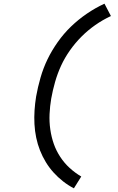

<svg xmlns="http://www.w3.org/2000/svg" viewBox="-20 -861 640 1042"><path d="M381 161Q350 145 322 123Q294 101 270.5 75Q247 49 228.5 18.5Q210 -12 197 -45Q184 -78 176.5 -114Q169 -150 167 -187.5Q165 -225 167.5 -262.5Q170 -300 176 -337Q185 -388 200 -440Q215 -492 238 -539.5Q261 -587 293.5 -633Q326 -679 365.5 -717Q405 -755 451 -786.5Q497 -818 547 -841L582 -774Q537 -753 497 -725Q457 -697 422.5 -662.5Q388 -628 359.5 -587.5Q331 -547 311.5 -504.5Q292 -462 279 -416.5Q266 -371 258 -326Q251 -285 249 -242.5Q247 -200 253 -158.5Q259 -117 272 -80Q285 -43 307 -9.5Q329 24 358 50.5Q387 77 421 97Z"/></svg>

Font: Iosevka Slab Extended
Style: Italic
Weight: 400
Width: 7
Italic angle: -9°
Monospace: yes
Designer: Belleve Invis
Foundry: Belleve Invis
Version: Version 11.1.0; ttfautohint (v1.8.3)